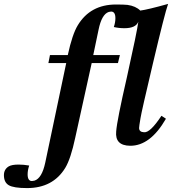

<svg xmlns="http://www.w3.org/2000/svg" viewBox="-161 -729 890 980"><path d="M697 -709Q680 -662 619 -403Q561 -158 556 -125Q549 -84 549 -76Q549 -55 574 -54Q605 -50 663 -138L686 -123Q606 16 503 15Q425 14 432 -58Q436 -114 487 -336Q539 -570 545 -618Q532 -585 474 -585Q446 -585 420 -591Q428 -615 428 -636Q428 -670 406 -670Q402 -670 394 -668Q358 -656 342 -577L315 -448H451L441 -407H307L223 -26Q200 82 172 128Q109 231 -23 231Q-91 231 -116 216.5Q-141 202 -141 165Q-141 135 -116 120Q-100 111 -66 111Q-40 111 -12 116Q-20 140 -20 161Q-20 195 2 195Q5 195 15 193Q53 181 70 101L177 -407H86L94 -448H185Q208 -554 236 -600Q300 -706 431 -706Q472 -706 490 -704Q532 -698 555 -675Q593 -680 697 -709Z"/></svg>

Font: GFS Artemisia
Style: Bold Italic
Weight: 700
Italic angle: -12°
Designer: Designed by Takis Katsoulidis and George D. Matthiopoulos.
Foundry: Designed by Takis Katsoulidis and George D. Matthiopoulos.
Version: Version 1.0